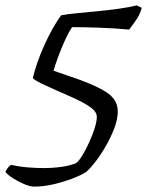

<svg xmlns="http://www.w3.org/2000/svg" viewBox="-70 -589 547 714"><path d="M57 105Q42 105 19.5 95.5Q-3 86 -23 73Q-43 60 -50 50Q-39 29 -28 24Q2 31 33.5 33.5Q65 36 91 36Q127 36 159 31.5Q191 27 214 17Q224 9 237 -12.5Q250 -34 262 -60.5Q274 -87 282 -112Q290 -137 290 -155Q290 -174 264.5 -191.5Q239 -209 204 -224.5Q169 -240 140 -253Q122 -261 102 -270Q82 -279 68 -287Q54 -295 52 -299Q67 -360 96 -423.5Q125 -487 157 -532Q176 -536 212 -539.5Q248 -543 290 -547Q332 -551 371.5 -556.5Q411 -562 438 -569L457 -560Q451 -536 436.5 -515Q422 -494 410 -479Q356 -484 299.5 -486Q243 -488 198 -488Q184 -467 171 -438Q158 -409 147 -379.5Q136 -350 129 -326L181 -308Q276 -277 322 -248.5Q368 -220 368 -175Q368 -146 355.5 -113Q343 -80 324.5 -47.5Q306 -15 286 11Q266 37 251 50Q233 62 200.5 74.5Q168 87 130 96Q92 105 57 105Z"/></svg>

Font: Texturina Light
Style: Italic
Weight: 300
Italic angle: -11°
Designer: Guillermo Torres Carreño
Foundry: Omnibus-Type
Version: Version 1.002; ttfautohint (v1.8.3)